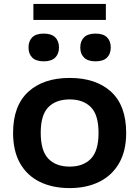

<svg xmlns="http://www.w3.org/2000/svg" viewBox="-20 -953 713 983"><path d="M336.5 10Q249.5 10 184.2 -21.8Q119 -53.5 83 -116.5Q47 -179.5 47 -272.5Q47 -411.5 124.5 -482.8Q202 -554 336.5 -554Q471.5 -554 548.8 -483.2Q626 -412.5 626 -272.5Q626 -180.5 589.8 -117.5Q553.5 -54.5 488.2 -22.2Q423 10 336.5 10ZM336.5 -100Q406 -100 445.2 -140.2Q484.5 -180.5 484.5 -272.5Q484.5 -365 445.2 -404.5Q406 -444 336.5 -444Q267 -444 227.8 -404.5Q188.5 -365 188.5 -273Q188.5 -180.5 227.8 -140.2Q267 -100 336.5 -100ZM469 -639Q430 -639 410.5 -658Q391 -677 391 -710Q391 -743 410.5 -762Q430 -781 469 -781Q508.5 -781 527.8 -762Q547 -743 547 -710Q547 -677 527.8 -658Q508.5 -639 469 -639ZM204 -639Q164.5 -639 145.2 -658Q126 -677 126 -710Q126 -743 145.2 -762Q164.5 -781 204 -781Q243 -781 262.5 -762Q282 -743 282 -710Q282 -677 262.5 -658Q243 -639 204 -639ZM151 -851V-933H522V-851Z"/></svg>

Font: Encode Sans Exp SmBold
Style: Regular
Weight: 600
Width: 7
Designer: Multiple Designers
Foundry: Impallari Type
Version: Version 3.002; ttfautohint (v1.8.3) -l 8 -r 50 -G 200 -x 14 